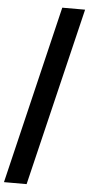

<svg xmlns="http://www.w3.org/2000/svg" viewBox="-82 -818 482 1039"><g transform="rotate(5 159.0 -299.0)"><path d="M-19 185 213 -783H337L104 185Z"/></g></svg>

Font: Ubuntu Sans
Style: Bold Italic
Weight: 700
Italic angle: -13.5°
Designer: Dalton Maag Ltd
Foundry: Dalton Maag Ltd
Version: Version 1.006